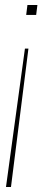

<svg xmlns="http://www.w3.org/2000/svg" viewBox="-20 -550 220 770"><path d="M24 200H4L80 -355H94ZM125 -490H85L90 -530H130Z"/></svg>

Font: Tanohe Sans Thin
Style: Italic
Weight: 100
Designer: Village Type and Design LLC & Cristiano Sobral
Foundry: Cooper Hewitt Smithsonian Design Museum
Version: Version 1.00;September 29, 2021;FontCreator 13.0.0.2655 64-b